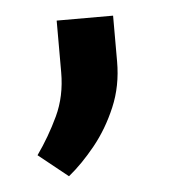

<svg xmlns="http://www.w3.org/2000/svg" viewBox="-34 -140 339 356"><g transform="rotate(-5 135.5 38.0)"><path d="M83.5 -10.7V-106.9H188.5V-21.5Q188.5 23.9 172.1 62.5Q155.8 101.1 131.1 131.6Q106.4 162.1 81.1 182.6L26.4 138.7Q49.3 106.4 66.4 70.1Q83.5 33.7 83.5 -10.7Z"/></g></svg>

Font: Vazirmatn UI NL SemiBold
Style: Regular
Weight: 600
Designer: Saber Rastikerdar
Foundry: Saber Rastikerdar
Version: Version 33.003